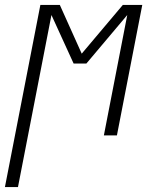

<svg xmlns="http://www.w3.org/2000/svg" viewBox="-56 -550 626 780"><path d="M-36 210 108 -530H187L276 -332L443 -530H522L419 0H366L461 -489L295 -292H243L153 -489L17 210Z"/></svg>

Font: Lode Dark
Style: Italic
Weight: 400
Italic angle: -11°
Monospace: yes
Designer: Belleve Invis
Foundry: Belleve Invis
Version: Version 29.2.0; ttfautohint (v1.8.3)